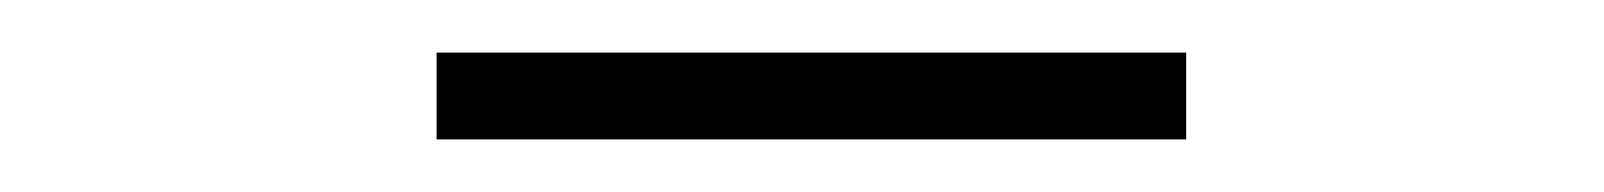

<svg xmlns="http://www.w3.org/2000/svg" viewBox="-20 -736 610 73"><path d="M146 -716H431V-683H146Z"/></svg>

Font: League Mono Narrow Thin
Style: Regular
Weight: 100
Width: 3
Designer: Tyler Finck
Foundry: The League of Moveable Type / Tyler Finck
Version: Version 2.210